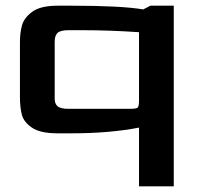

<svg xmlns="http://www.w3.org/2000/svg" viewBox="-20 -468 690 674"><path d="M468 -20Q364 0 232 0H182Q121 0 92 -20Q63 -40 56.5 -66Q50 -92 50 -128V-320Q50 -352 57 -378.5Q64 -405 93 -426.5Q122 -448 182 -448H233Q405 -448 483 -435L508 -448H590V186H468ZM437 -86Q459 -86 463.5 -90.5Q468 -95 468 -116V-355Q363 -362 271 -362H220Q192 -362 182 -352.5Q172 -343 172 -322V-126Q171 -105 181.5 -95.5Q192 -86 220 -86Z"/></svg>

Font: Gold
Style: Regular
Weight: 400
Designer: jaiki
Version: Version 1.000